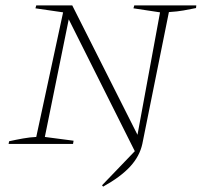

<svg xmlns="http://www.w3.org/2000/svg" viewBox="-20 -536 751 715"><path d="M364 159 360 154 482 27 236 -464 147 -26 254 -12 252 0H12L14 -10Q41 -16 66.5 -20.5Q92 -25 115 -26L215 -490L112 -505L115 -516H249L492 -34L576 -490L477 -505L480 -516H711L710 -506Q685 -501 663 -497Q641 -493 609 -491L510 0Q500 46 464.5 84.5Q429 123 364 159Z"/></svg>

Font: Piazzolla SC Thin
Style: Italic
Weight: 100
Italic angle: -11.3°
Designer: Juan Pablo del Peral
Foundry: Huerta Tipografica
Version: Version 1.330